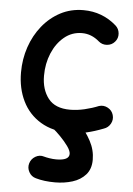

<svg xmlns="http://www.w3.org/2000/svg" viewBox="-57 -587 637 921"><g transform="rotate(5 261.5 -126.5)"><path d="M471.7 -406.7Q457 -389.6 433.8 -387.9Q410.6 -386.2 393.6 -400.9Q356 -433.6 310.5 -433.6Q261.7 -433.6 224.6 -402.8Q187.5 -372.1 166.7 -322.3Q146 -272.5 146 -214.4Q146 -147.9 179.2 -105.2Q212.4 -62.5 284.2 -62.5Q317.9 -62.5 354.2 -71Q390.6 -79.6 421.4 -92.3Q443.4 -99.1 463.9 -88.1Q484.4 -77.1 490.7 -55.2Q497.1 -33.2 486.1 -13.2Q475.1 6.8 453.6 13.7Q411.1 30.3 372.8 39.1Q334.5 47.9 293 47.9Q210 47.9 152.1 12.9Q94.2 -22 64.5 -82.8Q34.7 -143.6 34.7 -220.7Q34.7 -284.7 54.4 -342.8Q74.2 -400.9 110.6 -446Q147 -491.2 197 -517.6Q247.1 -543.9 307.6 -543.9Q353.5 -543.9 393.3 -528.8Q433.1 -513.7 465.8 -484.9Q482.9 -470.2 484.9 -447Q486.8 -423.8 471.7 -406.7ZM203.6 -43.9Q217.8 -61.5 240.7 -64Q263.7 -66.4 281.7 -51.8Q306.2 -32.2 337.2 1.2Q368.2 34.7 391.1 77.4Q414.1 120.1 414.1 167.5Q414.1 211.9 389.9 239.3Q365.7 266.6 326.7 278.8Q287.6 291 242.7 291Q189.9 291 149.9 279.3Q127.9 273.4 116.7 252.9Q105.5 232.4 111.8 210.9Q118.2 189 138.4 177.2Q158.7 165.5 180.2 172.4Q189.9 175.3 206.8 178Q223.6 180.7 239.3 180.7Q301.3 180.7 301.3 148.9Q301.3 133.8 285.2 111.6Q269 89.4 248 67.9Q227.1 46.4 211.4 34.2Q193.8 20 191.7 -2.9Q189.5 -25.9 203.6 -43.9Z"/></g></svg>

Font: Mikhak-DS2-FD SemiBold
Style: Regular
Weight: 600
Designer: Amin Abedi
Version: Version 3.2